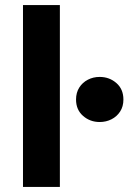

<svg xmlns="http://www.w3.org/2000/svg" viewBox="-20 -740 508 760"><path d="M71 0V-720H217V0ZM374.5 -257Q336.5 -257 308.8 -281.2Q281 -305.5 281 -346Q281 -373.5 293.8 -393.5Q306.5 -413.5 327.8 -424.5Q349 -435.5 374.5 -435.5Q413 -435.5 440.8 -411.2Q468.5 -387 468.5 -346Q468.5 -318.5 455.5 -298.5Q442.5 -278.5 421.2 -267.8Q400 -257 374.5 -257Z"/></svg>

Font: Geologica Roman SemiBold
Style: Regular
Weight: 600
Designer: Sindre Bremnes, Frode Helland
Foundry: Monokrom Skriftforlag AS
Version: Version 1.010;gftools[0.9.28]